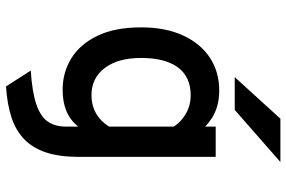

<svg xmlns="http://www.w3.org/2000/svg" viewBox="-181 -591 978 656"><g transform="rotate(90 308.0 -263.0)"><path d="M275.5 205.5 221 121Q296 116 337.5 101.5Q379 87 395.8 62.2Q412.5 37.5 412.5 1V-41Q390 -13.5 359.2 -0.8Q328.5 12 286.5 12Q227 12 178.8 -18Q130.5 -48 102 -107.5Q73.5 -167 73.5 -256Q73.5 -339.5 101 -399.2Q128.5 -459 177 -491Q225.5 -523 289 -523Q320 -523 343.8 -515.8Q367.5 -508.5 384.2 -497.5Q401 -486.5 412.5 -475V-511H516V-42.5Q516 22 501.2 67.5Q486.5 113 456.8 142.2Q427 171.5 381.8 186.5Q336.5 201.5 275.5 205.5ZM305.5 -86.5Q339.5 -86.5 367 -102Q394.5 -117.5 412.5 -146.5V-368Q396.5 -393 368.2 -409.2Q340 -425.5 305.5 -425.5Q242.5 -425.5 210.2 -381.8Q178 -338 178 -256Q178 -177.5 212.2 -132Q246.5 -86.5 305.5 -86.5ZM243.5 -576 385.5 -732H533.5L355.5 -576Z"/></g></svg>

Font: Overpass Mono SemiBold
Style: Regular
Weight: 600
Monospace: yes
Designer: Delve Withrington, Dave Bailey
Foundry: Delve Fonts LLC
Version: Version 4.000